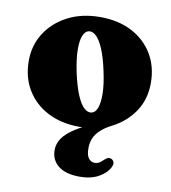

<svg xmlns="http://www.w3.org/2000/svg" viewBox="-82 -567 780 874"><g transform="rotate(10 308.0 -130.0)"><path d="M311.5 -495.5Q395.5 -495.5 458 -463Q520.5 -430.5 555.2 -372.8Q590 -315 590 -239Q590 -163.5 551.8 -106.8Q513.5 -50 449 -17.5Q416 -0.5 396.8 18.2Q377.5 37 369.5 57.5Q361.5 78 361.5 101.5Q361.5 133.5 372.5 148Q383.5 162.5 400.5 162.5Q413 162.5 422.8 156.5Q432.5 150.5 442 140.5Q449 134 455.8 131Q462.5 128 470.5 130.5Q479 133 484 142.8Q489 152.5 481 168.5Q467 197 431.5 216.8Q396 236.5 344.5 236.5Q280 236.5 245.8 209.5Q211.5 182.5 211.5 137Q211.5 107 228.8 81.8Q246 56.5 284 32Q322 7.5 384.5 -19L342.5 10.5Q331 12 321.2 12.5Q311.5 13 303.5 13Q220.5 13 157.8 -19.2Q95 -51.5 60 -109.2Q25 -167 25 -243.5Q25 -314.5 61.2 -371.5Q97.5 -428.5 162.2 -462Q227 -495.5 311.5 -495.5ZM347.5 -60.5Q364.5 -64 373.5 -87.2Q382.5 -110.5 382 -152.8Q381.5 -195 368.5 -255Q355.5 -316.5 339.2 -355Q323 -393.5 305.2 -410Q287.5 -426.5 270 -422.5Q254 -419 244.8 -396.5Q235.5 -374 235.8 -332Q236 -290 249 -228Q262.5 -166.5 278.5 -128Q294.5 -89.5 312.2 -73Q330 -56.5 347.5 -60.5Z"/></g></svg>

Font: Fraunces
Style: Regular
Weight: 900
Version: Version 1.000;[b76b70a41]